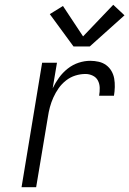

<svg xmlns="http://www.w3.org/2000/svg" viewBox="-20 -782 540 802"><path d="M70 0 156 -520H218L200 -413Q211 -436 226.5 -457.5Q242 -479 263 -495.5Q284 -512 308.5 -520Q333 -528 357 -528Q375 -528 392.5 -524Q410 -520 423.5 -510Q437 -500 445.5 -485.5Q454 -471 457 -454Q460 -437 459.5 -418.5Q459 -400 456 -382H394Q397 -399 396.5 -415.5Q396 -432 389 -445.5Q382 -459 367.5 -466Q353 -473 337 -473Q316 -473 295 -466.5Q274 -460 256 -446Q238 -432 225 -413.5Q212 -395 203 -375Q194 -355 188.5 -334.5Q183 -314 180 -293L131 0ZM287 -588 188 -723 243 -757 327 -630 453 -762 500 -718 355 -588Z"/></svg>

Font: Iosevka SS04 Light
Style: Italic
Weight: 300
Italic angle: -9°
Monospace: yes
Designer: Belleve Invis
Foundry: Belleve Invis
Version: Version 19.0.0; ttfautohint (v1.8.4)